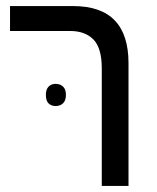

<svg xmlns="http://www.w3.org/2000/svg" viewBox="-20 -612 516 632"><path d="M315 0V-387Q315 -454 287.5 -482Q260 -510 211 -510H13V-592H221Q403 -592 403 -404V0ZM131 -300Q131 -318 140 -327Q149 -336 163 -336Q178 -336 187.5 -327Q197 -318 197 -300Q197 -281 187.5 -272Q178 -263 163 -263Q149 -263 140 -271.5Q131 -280 131 -300Z"/></svg>

Font: Noto Sans Hebrew SemiCondensed
Style: Regular
Weight: 400
Width: 4
Designer: Monotype Design Team
Foundry: Monotype Imaging Inc.
Version: Version 2.004; ttfautohint (v1.8.4.7-5d5b)